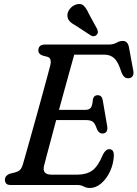

<svg xmlns="http://www.w3.org/2000/svg" viewBox="-20 -922 685 957"><path d="M364 0H32.5Q16.5 0 10.5 -7.5Q4.5 -15 4.5 -26Q4.5 -37.5 11.5 -45Q18.5 -52.5 28.5 -56L56.5 -63Q71 -67 79.5 -75Q88 -83 94 -102.5Q97.5 -115 107.8 -151Q118 -187 132 -236.8Q146 -286.5 161.2 -341.2Q176.5 -396 190.5 -447.5Q204.5 -499 215.2 -538.2Q226 -577.5 230.5 -595.5Q239 -632 217.5 -638.5L191 -645.5Q171 -653.5 171 -670Q171 -700 204.5 -700H522Q544.5 -700 560.5 -709Q576.5 -718 592 -718Q617.5 -718 623 -685L644.5 -569Q647.5 -552 641.2 -542.8Q635 -533.5 623 -532Q609.5 -530.5 600 -538.5Q590.5 -546.5 583.5 -567Q568.5 -614.5 549 -632Q529.5 -649.5 501 -649.5H350Q344 -628 332 -585.2Q320 -542.5 305 -487.5Q290 -432.5 274 -374.5H406Q424 -374.5 432.5 -385Q441 -395.5 443 -427.5Q448.5 -447.5 466 -447.5Q478 -447.5 484.2 -440.8Q490.5 -434 492 -423L514.5 -292Q517 -273.5 510 -265Q503 -256.5 491 -256.5Q472.5 -256.5 463 -279Q453.5 -307.5 442 -315.5Q430.5 -323.5 409 -323.5H260Q245.5 -269 232.8 -221.2Q220 -173.5 211 -140Q202 -106.5 199.5 -95.5Q189 -51.5 236.5 -51.5H366Q411 -51.5 440 -72.2Q469 -93 493 -151.5Q507 -178.5 524.5 -178.5Q548 -178.5 547.5 -146Q545.5 -104 528.2 -67.2Q511 -30.5 484.5 -7.8Q458 15 427.5 15Q411 15 397.2 7.5Q383.5 0 364 0ZM423 -853 465 -776Q467.5 -769 467.8 -761.8Q468 -754.5 461.5 -748Q449 -736.5 434 -744.5L358 -794Q337.5 -805 327 -816.2Q316.5 -827.5 316 -844.5Q315.5 -861.5 328 -877.5Q340.5 -893.5 360.5 -900Q385 -906.5 398.2 -892.8Q411.5 -879 423 -853Z"/></svg>

Font: Fraunces 72pt S100
Style: Italic
Weight: 400
Italic angle: -16°
Version: Version 1.000; ttfautohint (v1.8.3)